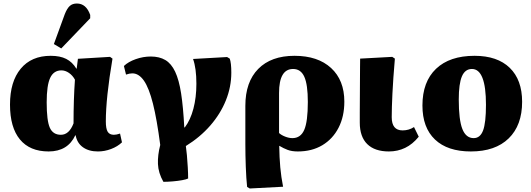

<svg xmlns="http://www.w3.org/2000/svg" viewBox="-20 -849 3026 1094"><path d="M257 14Q150 14 93.5 -54.5Q37 -123 37 -253Q37 -384 98 -457.5Q159 -531 269 -531Q322 -531 357 -513.5Q392 -496 415 -458H417L424 -514L607 -525L621 -515Q583 -291 583 -157Q583 -116 593.5 -98.5Q604 -81 629 -81Q644 -81 664 -88L675 -38Q650 -14 613 0Q576 14 538 14Q486 14 452.5 -10Q419 -34 411 -78H409Q366 14 257 14ZM327 -81Q374 -81 399 -146Q399 -284 407 -395Q394 -419 373 -433.5Q352 -448 330 -448Q286 -448 266 -405.5Q246 -363 246 -266Q246 -161 264 -121Q282 -81 327 -81ZM329 -573 287 -598 349 -768Q362 -801 377.5 -815Q393 -829 418 -829Q471 -829 494 -764V-745Z M911 187Q882 136 880 85.5Q878 35 893 -23Q874 -169 851.5 -258.5Q829 -348 800 -389.5Q771 -431 734 -431Q718 -431 698 -424L686 -473Q711 -497 753.5 -512Q796 -527 839 -527Q888 -527 922 -507Q956 -487 978 -440.5Q1000 -394 1012 -316.5Q1024 -239 1030 -123H1033Q1065 -165 1082 -229.5Q1099 -294 1099 -372Q1099 -460 1080 -513L1274 -524L1289 -515Q1298 -491 1298 -435Q1298 -354 1267 -277Q1236 -200 1178 -133.5Q1120 -67 1039 -17Q1042 2 1045 35.5Q1048 69 1050 105Q1052 141 1052 168Q1043 173 1018.5 177.5Q994 182 964.5 184.5Q935 187 911 187Z M1403 225 1388 216Q1383 169 1380.5 102Q1378 35 1378 -27V-246Q1378 -382 1451.5 -456.5Q1525 -531 1658 -531Q1791 -531 1866.5 -461.5Q1942 -392 1942 -270Q1942 -185 1909 -121Q1876 -57 1816.5 -21.5Q1757 14 1677 14Q1643 14 1619 5Q1595 -4 1572 -18H1571Q1572 49 1577 104.5Q1582 160 1593 215ZM1646 -62Q1693 -62 1713.5 -109Q1734 -156 1734 -268Q1734 -367 1714 -411.5Q1694 -456 1650 -456Q1570 -456 1570 -319V-91Q1583 -79 1605 -70.5Q1627 -62 1646 -62Z M2196 14Q2115 14 2072.5 -28Q2030 -70 2030 -150Q2030 -170 2030 -208Q2030 -246 2030.5 -293Q2031 -340 2031 -385.5Q2031 -431 2031.5 -466Q2032 -501 2032 -515L2215 -525L2230 -515Q2220 -399 2216 -316Q2212 -233 2212 -181Q2212 -106 2274 -106Q2310 -106 2339 -125L2366 -70Q2331 -27 2288.5 -6.5Q2246 14 2196 14Z M2663 14Q2530 14 2458.5 -54Q2387 -122 2387 -248Q2387 -383 2464.5 -457Q2542 -531 2684 -531Q2814 -531 2884.5 -462.5Q2955 -394 2955 -269Q2955 -135 2878.5 -60.5Q2802 14 2663 14ZM2679 -62Q2716 -62 2732.5 -105.5Q2749 -149 2749 -252Q2749 -456 2669 -456Q2630 -456 2612 -414Q2594 -372 2594 -282Q2594 -166 2614.5 -114Q2635 -62 2679 -62Z"/></svg>

Font: Literata 36pt ExtraBold
Style: Regular
Weight: 800
Designer: Latin by Veronika Burian and Jose Scaglione. Greek by Irene Vlachou. Cyrillic by Vera Evstafieva.
Foundry: TypeTogether
Version: Version 3.002